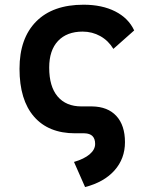

<svg xmlns="http://www.w3.org/2000/svg" viewBox="-20 -547 626 802"><path d="M335.4 234.4 289.1 129.4Q331.1 117.2 354.2 97.7Q377.4 78.1 377.4 54.2Q377.4 10.7 332.5 9.8H293.9Q182.6 9.8 122.1 -59.8Q61.5 -129.4 61.5 -259.8Q61.5 -386.7 130.9 -457Q200.2 -527.3 329.1 -527.3Q406.2 -527.3 461.4 -499.3Q516.6 -471.2 540.5 -419.9L453.6 -342.8Q432.6 -377.4 398.9 -396.2Q365.2 -415 325.2 -415Q259.3 -415 222.4 -376Q185.5 -336.9 185.5 -264.6Q185.5 -185.5 220.7 -144Q255.9 -102.5 320.3 -102.5H364.3Q430.2 -101.6 466.1 -62.5Q502 -23.4 502 46.9Q502 115.7 458.3 164.8Q414.6 213.9 335.4 234.4Z"/></svg>

Font: CaskaydiaCove NF SemiBold
Style: Regular
Weight: 600
Designer: Aaron Bell
Foundry: Saja Typeworks
Version: Version 2111.001; VTT 6.35;Nerd Fonts 3.2.1